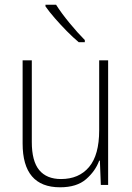

<svg xmlns="http://www.w3.org/2000/svg" viewBox="-20 -785 562 815"><path d="M439 -529V0H408L404 -103H401Q385 -59 345.5 -24.5Q306 10 235 10Q76 10 76 -176V-529H115V-182Q115 -101 146.5 -63Q178 -25 239 -25Q315 -25 358 -76Q401 -127 401 -232V-529ZM218 -765Q240 -730 275 -687.5Q310 -645 340 -615V-606H314Q290 -626 263.5 -653Q237 -680 213 -707.5Q189 -735 173 -758V-765Z"/></svg>

Font: Noto Sans Armenian SemiCondensed ExtraLight
Style: Regular
Weight: 200
Width: 4
Designer: Monotype Design Team
Foundry: Monotype Imaging Inc.
Version: Version 2.008; ttfautohint (v1.8.4.7-5d5b)